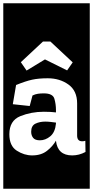

<svg xmlns="http://www.w3.org/2000/svg" viewBox="-30 -937 567 1170"><path d="M-10 213V-917H517V213ZM379 -508 413 -557 277 -684H232L97 -558L132 -507L244 -575ZM68 -419 48 -302 151 -291 168 -355Q184 -363 200.5 -365.5Q217 -368 237 -368Q292 -368 301.5 -335Q311 -302 311 -267V-252Q280 -256 237 -256Q160 -256 93.5 -229Q27 -202 27 -119Q27 -48 72 -19Q117 10 166 10Q221 10 256.5 -18Q292 -46 311 -80V-79Q321 10 410 10Q452 10 491 -11L490 -79Q480 -76 471 -76Q440 -76 440 -111V-307Q440 -384 387 -422Q334 -460 261 -460Q206 -460 166.5 -451.5Q127 -443 68 -419ZM311 -184Q306 -131 276.5 -106.5Q247 -82 213 -82Q184 -82 172 -97Q160 -112 160 -134Q160 -171 186 -183.5Q212 -196 246 -196Q262 -196 278.5 -194Q295 -192 311 -190Z"/></svg>

Font: Zilla Slab Highlight
Style: Bold
Weight: 700
Designer: Typotheque Type Foundry
Foundry: Typotheque type foundry
Version: Version 1.1; 2017; ttfautohint (v1.6)